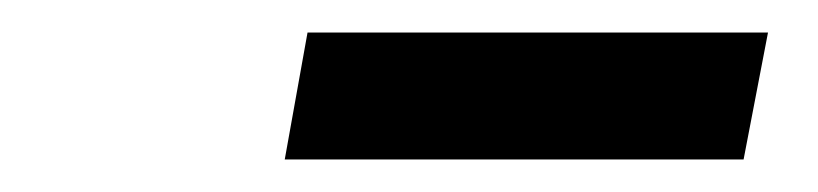

<svg xmlns="http://www.w3.org/2000/svg" viewBox="-20 -727 503 118"><path d="M155 -629H437L452 -707H169Z"/></svg>

Font: Fixel Display 20240404 Medium
Style: Italic
Weight: 500
Italic angle: -10°
Designer: AlfaBravo + MacPaw
Foundry: Kyrylo Tkachov, Marchela Mozhyna, Serhii Makarenko, Maria Weinstein, Zakhar Kryvoshyya
Version: Version 1.211;Glyphs 3.2 (3225)